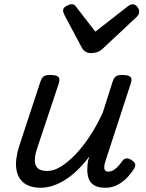

<svg xmlns="http://www.w3.org/2000/svg" viewBox="-20 -868 686 904"><path d="M172 16Q121 16 91.5 -7.5Q62 -31 56.5 -75.5Q51 -120 71 -182L170 -483Q177 -503 186.5 -509Q196 -515 215 -515Q247 -515 255 -505.5Q263 -496 257 -476L155 -170Q144 -137 144 -112.5Q144 -88 158 -75.5Q172 -63 204 -63Q233 -63 266.5 -83.5Q300 -104 335 -140.5Q370 -177 403 -227Q436 -277 464 -338L510 -483Q517 -503 526.5 -509Q536 -515 555 -515Q586 -515 594.5 -505.5Q603 -496 596 -476L477 -111Q472 -97 471 -85Q470 -73 474.5 -66.5Q479 -60 490 -60Q503 -60 514.5 -67Q526 -74 536.5 -85.5Q547 -97 556 -110Q563 -120 574 -122Q585 -124 600 -114Q615 -104 616.5 -94.5Q618 -85 612 -75Q602 -58 583 -36.5Q564 -15 537 0.5Q510 16 476 16Q442 16 423 4Q404 -8 397.5 -27Q391 -46 391 -68.5Q391 -91 395 -113L401 -132Q375 -97 347 -69.5Q319 -42 289.5 -23Q260 -4 230.5 6Q201 16 172 16ZM604 -848Q616 -848 625.5 -837Q635 -826 635 -814Q635 -804 631.5 -798.5Q628 -793 624 -789L465 -640Q451 -627 437.5 -622.5Q424 -618 407 -618Q394 -618 383 -624.5Q372 -631 365 -644L284 -796Q280 -804 278.5 -809.5Q277 -815 277 -819Q277 -831 292 -839.5Q307 -848 316 -848Q327 -848 332.5 -843Q338 -838 342 -831L429 -719L575 -833Q582 -838 588.5 -843Q595 -848 604 -848Z"/></svg>

Font: Playwrite NL
Style: Regular
Weight: 400
Designer: Veronika Burian, José Scaglione
Foundry: TypeTogether
Version: Version 1.002